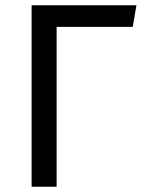

<svg xmlns="http://www.w3.org/2000/svg" viewBox="-20 -709 548 729"><path d="M498 -689 484 -607H195V0H100V-689Z"/></svg>

Font: Fira Sans
Style: Regular
Weight: 400
Designer: Carrois Corporate & Edenspiekermann AG
Foundry: Carrois Corporate GbR & Edenspiekermann AG
Version: Version 4.106;PS 004.106;hotconv 1.0.70;makeotf.lib2.5.58329